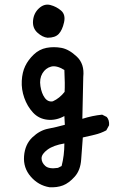

<svg xmlns="http://www.w3.org/2000/svg" viewBox="-20 -659 540 814"><path d="M189.5 134.8Q142.6 127 110.4 89.8Q78.1 52.7 82 2.9Q85.9 -46.9 117.2 -76.7Q148.4 -106.4 184.1 -113.3Q219.7 -120.1 254.9 -129.9L252.9 -167Q217.8 -147.5 181.2 -151.4Q144.5 -155.3 120.1 -181.6Q95.7 -208 83 -244.1Q70.3 -280.3 72.3 -316.4Q74.2 -352.5 86.9 -378.9Q99.6 -405.3 123 -427.7Q146.5 -450.2 177.2 -456.1Q208 -461.9 240.2 -456.1Q272.5 -450.2 305.7 -418.9Q338.9 -387.7 333 -333L329.1 -155.3Q372.1 -168.9 413.1 -172.9L432.6 -163.1Q444.3 -149.4 442.4 -127.9L430.7 -106.4Q407.2 -93.8 381.8 -87.9Q356.4 -82 331.1 -76.2Q327.1 -29.3 324.2 16.6Q321.3 62.5 296.9 89.8Q272.5 117.2 247.1 127Q221.7 136.7 189.5 134.8ZM225.6 52.7 241.2 44.9Q252.9 0 252.9 -50.8Q206.1 -43 181.2 -24.4Q156.2 -5.9 156.2 12.2Q156.2 30.3 171.9 44.4Q187.5 58.6 225.6 52.7ZM204.1 -229.5Q232.4 -242.2 253.9 -269.5Q255.9 -300.8 252.9 -362.3Q219.7 -382.8 196.3 -376.5Q172.9 -370.1 159.7 -347.7Q146.5 -325.2 151.4 -293.9Q156.2 -262.7 169.9 -244.1Q183.6 -225.6 204.1 -229.5ZM181.6 -499Q160.2 -501 138.7 -520.5Q117.2 -540 120.1 -571.8Q123 -603.5 145.5 -624Q168 -644.5 193.8 -637.7Q219.7 -630.9 239.3 -613.8Q258.8 -596.7 251.5 -564Q244.1 -531.2 229 -515.1Q213.9 -499 181.6 -499Z"/></svg>

Font: JasonHandwriting2
Style: Regular
Weight: 400
Version: Version 1.05.10